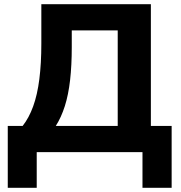

<svg xmlns="http://www.w3.org/2000/svg" viewBox="-20 -725 864 915"><path d="M17 170V-125H88Q118 -163 138 -218Q158 -273 167.5 -348Q177 -423 177 -517V-705H699V-125H798V170H659V0H155V170ZM246 -125H541V-580H322V-501Q322 -413 314 -343Q306 -273 289 -219.5Q272 -166 246 -125Z"/></svg>

Font: Nunito Sans 11pt ExtraBold
Style: Regular
Weight: 800
Version: Version 3.101;gftools[0.9.27]